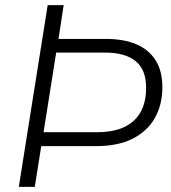

<svg xmlns="http://www.w3.org/2000/svg" viewBox="-20 -725 665 745"><path d="M53 0 165 -705H227L207 -574H390Q460 -574 508.5 -553.5Q557 -533 583.5 -491.5Q610 -450 610 -387Q610 -318 580.5 -266.5Q551 -215 494 -186.5Q437 -158 353 -158H140L115 0ZM149 -212H357Q450 -212 498.5 -256Q547 -300 547 -384Q547 -455 506 -488Q465 -521 387 -521H198Z"/></svg>

Font: Nunito Sans 12pt ExtraLight 12pt Light
Style: Italic
Weight: 300
Italic angle: -9°
Version: Version 3.101;gftools[0.9.27]